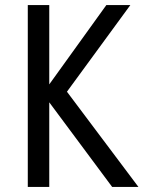

<svg xmlns="http://www.w3.org/2000/svg" viewBox="-20 -740 583 760"><path d="M424 0 175 -335V0H90V-720H175V-406L401 -720H496L245 -377L528 0Z"/></svg>

Font: Carrois Gothic SC
Style: Regular
Weight: 400
Designer: Ralph du Carrois
Foundry: Ralph du Carrois
Version: Version 1.001